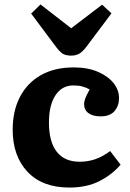

<svg xmlns="http://www.w3.org/2000/svg" viewBox="-20 -829 584 863"><path d="M292 14Q170 14 103.5 -57Q37 -128 37 -246Q37 -330 69.5 -393Q102 -456 163.5 -491Q225 -526 311 -526Q374 -526 419.5 -506.5Q465 -487 490 -456Q515 -425 515 -388Q515 -354 495 -330Q475 -306 432 -306Q397 -306 377.5 -320.5Q358 -335 358 -362Q358 -373 363.5 -387Q369 -401 383 -427Q366 -436 349.5 -440.5Q333 -445 309 -445Q259 -445 229.5 -401Q200 -357 200 -278Q200 -192 235 -147Q270 -102 338 -102Q374 -102 407 -113Q440 -124 475 -150L522 -89Q484 -44 427 -15Q370 14 292 14ZM300 -579Q273 -579 259 -589.5Q245 -600 226 -626L120 -768L162 -809L300 -702L439 -808L481 -769L367 -617Q349 -594 334 -586.5Q319 -579 300 -579Z"/></svg>

Font: Literata
Style: Bold
Weight: 700
Designer: Latin by Veronika Burian and Jose Scaglione. Greek by Irene Vlachou. Cyrillic by Vera Evstafieva.
Foundry: TypeTogether
Version: Version 3.103; ttfautohint (v1.8.4.7-5d5b);gftools[0.9.29]